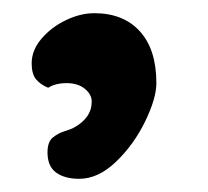

<svg xmlns="http://www.w3.org/2000/svg" viewBox="-20 -134 315 291"><path d="M100 137Q78 137 65 127.5Q52 118 52 97Q52 81 60 74.5Q68 68 77.5 65Q87 62 91 60Q119 45 119 20Q119 9 108.5 0.5Q98 -8 81 -8Q64 -8 53 -1Q41 -6 34.5 -14Q28 -22 28 -38Q28 -58 43 -75.5Q58 -93 80 -103.5Q102 -114 123 -114Q167 -114 192 -86.5Q217 -59 217 -8Q217 15 200 50Q183 85 156 111Q129 137 100 137Z"/></svg>

Font: Quicksand
Style: Bold
Weight: 700
Version: Version 3.000